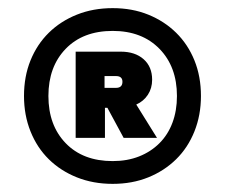

<svg xmlns="http://www.w3.org/2000/svg" viewBox="-20 -733 554 472"><path d="M257 -657Q184 -657 141.5 -613Q99 -569 99 -497Q99 -425 141.5 -381Q184 -337 257 -337Q293 -337 322 -348.5Q351 -360 372 -381Q393 -402 404 -431.5Q415 -461 415 -497Q415 -569 372 -613Q329 -657 257 -657ZM257 -281Q209 -281 169 -297Q129 -313 100 -341.5Q71 -370 55 -410Q39 -450 39 -497Q39 -545 55 -584.5Q71 -624 100 -652.5Q129 -681 169 -697Q209 -713 257 -713Q305 -713 344.5 -697Q384 -681 413 -652.5Q442 -624 458 -584.5Q474 -545 474 -497Q474 -450 458 -410Q442 -370 413 -341.5Q384 -313 344.5 -297Q305 -281 257 -281ZM354 -537Q354 -516 343.5 -500Q333 -484 315 -476L366 -394H284L244 -468H238V-394H166V-606H277Q312 -606 333 -587.5Q354 -569 354 -537ZM237 -546V-517H265Q281 -517 281 -532Q281 -546 265 -546Z"/></svg>

Font: SVN-Poppins
Style: Bold
Weight: 700
Designer: Ninad Kale (Devanagari), Jonny Pinhorn (Latin)
Foundry: Indian Type Foundry
Version: Version 3.200;PS 1.000;hotconv 16.6.54;makeotf.lib2.5.65590